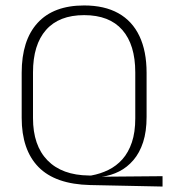

<svg xmlns="http://www.w3.org/2000/svg" viewBox="-20 -669 618 704"><path d="M576 15 310.5 9.5Q183 6.5 121.2 -56.5Q59.5 -119.5 59.5 -237V-402Q59.5 -521.5 118 -585.2Q176.5 -649 288.5 -649Q363 -649 414 -620.5Q465 -592 491.2 -536.8Q517.5 -481.5 517.5 -402V-240.5Q517.5 -187 504.8 -147.8Q492 -108.5 469.2 -82Q446.5 -55.5 417 -40.5Q387.5 -25.5 353.5 -21H347L576 -23ZM306 -25.5H314.5Q348 -31.5 377.5 -46Q407 -60.5 429 -85.2Q451 -110 463.5 -147Q476 -184 476 -235V-403.5Q476 -505 428.5 -559.2Q381 -613.5 288.5 -613.5Q196.5 -613.5 148.8 -559.2Q101 -505 101 -403.5V-236Q101 -135.5 154.2 -81Q207.5 -26.5 306 -25.5Z"/></svg>

Font: Anek Latin Medium ExtraLight
Style: Regular
Weight: 250
Version: Version 1.003